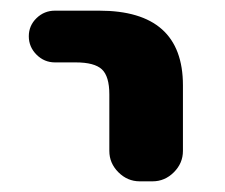

<svg xmlns="http://www.w3.org/2000/svg" viewBox="-20 -540 422 360"><path d="M83 -423Q63 -423 48.5 -437.5Q34 -452 34 -472Q34 -492 48.5 -506Q63 -520 83 -520H166Q323 -520 323 -380V-257Q323 -234 306 -217Q289 -200 266 -200H242Q219 -200 202 -217Q185 -234 185 -257V-363Q185 -397 171 -410Q157 -423 122 -423Z"/></svg>

Font: Rounded Mplus 1c Bold
Style: Bold
Weight: 700
Version: Version 1.059.20150529